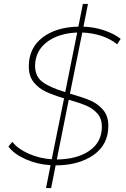

<svg xmlns="http://www.w3.org/2000/svg" viewBox="-20 -840 644 980"><path d="M400 -674 337 -362Q401 -344 440 -327.5Q479 -311 506 -279.5Q533 -248 533 -198Q533 -102 457.5 -49Q382 4 264 4L241 120H215L238 3Q170 -1 110.5 -27.5Q51 -54 23 -92L43 -116Q71 -80 126.5 -55.5Q182 -31 244 -27L307 -338Q250 -355 213 -372.5Q176 -390 151.5 -421Q127 -452 127 -501Q127 -595 197 -648.5Q267 -702 380 -704L403 -820H429L406 -704Q461 -702 510.5 -685.5Q560 -669 596 -642L578 -614Q543 -642 497 -657Q451 -672 400 -674ZM313 -370 374 -674Q278 -670 219 -625Q160 -580 159 -504Q159 -449 198.5 -420.5Q238 -392 313 -370ZM331 -331 270 -26Q374 -27 437 -71Q500 -115 500 -194Q500 -234 477.5 -260Q455 -286 421 -300.5Q387 -315 331 -331Z"/></svg>

Font: Montserrat Alternates ExLight
Style: Italic
Weight: 275
Italic angle: -11.3°
Designer: Julieta Ulanovsky
Foundry: Julieta Ulanovsky
Version: Version 7.200